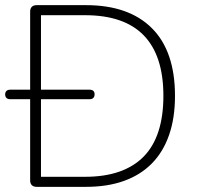

<svg xmlns="http://www.w3.org/2000/svg" viewBox="-21 -725 766 745"><path d="M121 0Q109 0 102.5 -6.5Q96 -13 96 -25V-680Q96 -692 102.5 -698.5Q109 -705 121 -705H313Q479 -705 568.5 -615.5Q658 -526 658 -353Q658 -267 635 -201Q612 -135 568 -90.5Q524 -46 460 -23Q396 0 313 0ZM138 -39H309Q385 -39 442 -59Q499 -79 537 -118Q575 -157 594 -216Q613 -275 613 -353Q613 -509 537 -587.5Q461 -666 309 -666H138ZM19 -340Q9 -340 4 -345Q-1 -350 -1 -359Q-1 -367 4 -372Q9 -377 19 -377H326Q336 -377 341 -372.5Q346 -368 346 -359Q346 -350 341 -345Q336 -340 326 -340Z"/></svg>

Font: Nunito ExtraLight ExtraLight
Style: Regular
Weight: 250
Version: Version 3.602